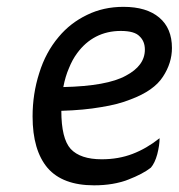

<svg xmlns="http://www.w3.org/2000/svg" viewBox="-20 -522 522 561"><path d="M482.4 -381.8Q482.4 -439.5 445.3 -470.7Q408.2 -502 340.8 -502Q282.2 -502 234.4 -478.5Q185.5 -455.1 151.4 -414.1Q113.3 -369.1 94.7 -308.6Q75.2 -248 75.2 -181.6Q75.2 -83 119.1 -31.2Q163.1 19.5 254.9 19.5Q311.5 19.5 354.5 2.9Q397.5 -13.7 420.9 -32.2Q432.6 -45.9 439.5 -71.3Q446.3 -97.7 446.3 -118.2Q408.2 -87.9 367.2 -72.3Q326.2 -56.6 277.3 -56.6Q214.8 -56.6 186.5 -86.9Q159.2 -117.2 159.2 -198.2Q225.6 -200.2 275.4 -209Q325.2 -216.8 361.3 -231.4Q429.7 -256.8 456.1 -297.9Q482.4 -337.9 482.4 -381.8ZM165 -267.6Q170.9 -298.8 181.6 -323.2Q191.4 -347.7 205.1 -366.2Q228.5 -398.4 260.7 -415Q293 -431.6 333 -431.6Q373 -431.6 387.7 -416Q403.3 -401.4 403.3 -377Q403.3 -330.1 347.7 -300.8Q293 -270.5 165 -267.6Z"/></svg>

Font: cl
Style: Italic
Weight: 400
Designer: Mitja Miklavcic
Version: Version 7.504; 2011; Build 1022